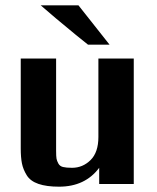

<svg xmlns="http://www.w3.org/2000/svg" viewBox="-20 -692 592 722"><path d="M133 -672H275L392 -524H311Q280 -548 189 -624ZM58 -134V-472H191V-125Q191 -104 192.5 -95.5Q194 -87 199.5 -77Q205 -67 217 -64Q229 -61 251 -61Q291 -61 320.5 -90Q350 -119 350 -177V-472H483V0H353V-61Q300 10 202 10Q155 10 124.5 -0.5Q94 -11 80.5 -33Q67 -55 62.5 -77.5Q58 -100 58 -134Z"/></svg>

Font: Coval
Style: ExtraBold
Weight: 800
Foundry: Context Ltd
Version: Version 001.000